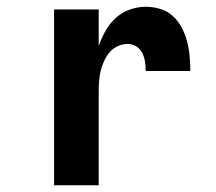

<svg xmlns="http://www.w3.org/2000/svg" viewBox="-20 -548 640 568"><path d="M140 0V-520H272V-412Q280 -435 292 -456.5Q304 -478 322 -494.5Q340 -511 363.5 -519.5Q387 -528 411 -528Q433 -528 454.5 -521.5Q476 -515 492 -500Q508 -485 518 -465.5Q528 -446 533.5 -425Q539 -404 541 -382Q543 -360 543 -338H411Q411 -352 409 -365.5Q407 -379 401 -391Q395 -403 383.5 -410.5Q372 -418 358 -418Q343 -418 328.5 -411.5Q314 -405 304 -393Q294 -381 287.5 -366.5Q281 -352 277.5 -337Q274 -322 273 -306.5Q272 -291 272 -276V0Z"/></svg>

Font: Iosevka Extrabold Extended
Style: Regular
Weight: 800
Width: 7
Monospace: yes
Designer: Belleve Invis
Foundry: Belleve Invis
Version: Version 32.5.0; ttfautohint (v1.8.4)